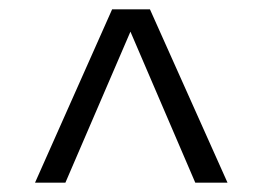

<svg xmlns="http://www.w3.org/2000/svg" viewBox="-20 -730 562 411"><path d="M120 -339H55L220 -710H268L269 -685ZM398 -339 249 -686 250 -710H301L467 -339Z"/></svg>

Font: Roboto Serif 20pt Light
Style: Regular
Weight: 300
Version: Version 1.008